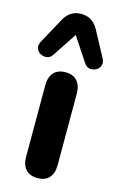

<svg xmlns="http://www.w3.org/2000/svg" viewBox="-141 -830 551 889"><g transform="rotate(15 134.5 -385.5)"><path d="M134 8Q97 8 77.5 -13.5Q58 -35 58 -74V-416Q58 -456 77.5 -477.5Q97 -499 134 -499Q170 -499 189.5 -477.5Q209 -456 209 -416V-74Q209 -35 190 -13.5Q171 8 134 8ZM282 -606Q292 -587 286.5 -572Q281 -557 267 -549.5Q253 -542 237 -544Q221 -546 210 -563L134 -678L58 -563Q47 -546 31 -544Q15 -542 1 -549.5Q-13 -557 -18.5 -572Q-24 -587 -14 -606L51 -725Q65 -752 86 -765.5Q107 -779 134 -779Q162 -779 183 -765.5Q204 -752 218 -725Z"/></g></svg>

Font: Nunito ExtraLight ExtraBold
Style: Regular
Weight: 800
Version: Version 3.602